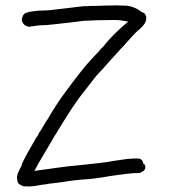

<svg xmlns="http://www.w3.org/2000/svg" viewBox="-20 -670 628 711"><path d="M44 -4C44 11 56 16 68 20H80C86 21 90 21 94 20C108 20 123 16 136 14C139 14 143 13 147 13C152 12 158 11 163 10C202 7 242 -2 282 -5C286 -5 290 -5 294 -6C313 -6 341 -11 359 -13C388 -19 419 -22 447 -26L458 -27L462 -28H467C472 -29 477 -29 482 -29H493C498 -29 502 -31 506 -34C521 -39 522 -60 510 -65C510 -75 502 -83 492 -83H472C469 -83 466 -82 464 -82H455C441 -80 422 -77 407 -75C365 -67 316 -63 272 -58C219 -54 170 -45 120 -39L107 -37C113 -46 117 -56 123 -66C138 -91 154 -118 169 -144L181 -165C186 -172 191 -180 196 -189C228 -241 261 -295 300 -342C318 -365 334 -388 354 -408C366 -420 377 -434 389 -447C402 -461 415 -475 428 -490L436 -498C454 -518 478 -547 497 -562C505 -569 511 -576 516 -583C526 -600 523 -622 505 -625C492 -636 471 -647 448 -649C437 -649 425 -650 413 -650C386 -650 358 -649 331 -648H315C308 -647 301 -647 294 -647H290C258 -644 228 -639 196 -636C179 -634 155 -631 137 -631C121 -631 102 -628 87 -626L83 -624C73 -623 65 -616 63 -606C55 -591 70 -575 80 -573C85 -571 89 -570 94 -572L110 -574C120 -576 136 -577 147 -577C154 -577 161 -578 168 -579C172 -579 176 -579 180 -580C218 -584 254 -588 291 -593C299 -593 308 -594 316 -594C323 -594 331 -595 337 -595C359 -595 381 -596 402 -596C422 -596 439 -593 455 -590C422 -563 390 -533 363 -498C357 -493 352 -487 347 -481C323 -455 299 -431 279 -404C236 -349 193 -293 158 -231C146 -215 136 -193 124 -177C121 -170 119 -165 114 -160C100 -134 84 -109 71 -83L62 -65C61 -62 61 -59 60 -56C53 -43 39 -22 44 -4Z"/></svg>

Font: Scribbler
Style: Regular
Weight: 400
Designer: Mew Too
Foundry: Cannot Into Space Fonts
Version: Version 1.001